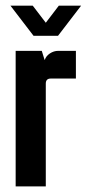

<svg xmlns="http://www.w3.org/2000/svg" viewBox="-20 -663 326 683"><path d="M17.1 -642.9H96.4L142.9 -582.1L189.3 -642.9H268.6L186.4 -535.7H99.3ZM35.7 -482.1H128.6L138.6 -450H139.3Q143.6 -463.6 157.5 -472.9Q171.4 -482.1 187.1 -482.1H250V-383.6H160.7Q142.9 -383.6 142.9 -365.7V0H35.7Z"/></svg>

Font: Aire Exterior
Style: Regular
Weight: 400
Width: 4
Designer: Jayvee Enaguas (HarvettFox96)
Version: 20190503.02